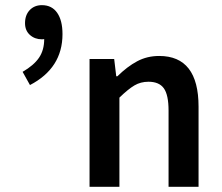

<svg xmlns="http://www.w3.org/2000/svg" viewBox="-20 -718 854 738"><path d="M324.2 0V-491.2H418.9L426.8 -424.8H431.2Q468.8 -461.9 507.1 -482.4Q545.4 -502.9 591.8 -502.9Q743.2 -502.9 743.2 -308.1V0H627.9V-293Q627.9 -353 609.9 -378.4Q591.8 -403.8 550.8 -403.8Q520.5 -403.8 496.6 -389.6Q472.7 -375.5 439 -342.8V0ZM95.2 -391.1 66.9 -441.9Q109.9 -466.8 129.9 -496.1Q149.9 -525.4 149.9 -567.9Q147 -566.9 141.1 -566.9Q113.8 -566.9 95 -583.7Q76.2 -600.6 76.2 -628.9Q76.2 -660.2 94.2 -679.2Q112.3 -698.2 141.1 -698.2Q179.2 -698.2 199.7 -668.9Q220.2 -639.6 220.2 -586.9Q220.2 -456.1 95.2 -391.1Z"/></svg>

Font: Toshiba Sans Medium
Style: Regular
Weight: 500
Designer: Paul D. Hunt
Foundry: Toshiba Corporation
Version: Version 2.020;PS 2.0;hotconv 1.0.86;makeotf.lib2.5.63406